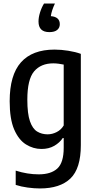

<svg xmlns="http://www.w3.org/2000/svg" viewBox="-20 -832 534 1082"><path d="M205 230Q173 230 136 225Q99 220 68.5 210V129.5Q134.5 150.5 198 150.5Q267.5 150.5 303.2 117.5Q339 84.5 339 1V-54H333.5Q316.5 -28 285.8 -10.2Q255 7.5 213.5 7.5Q167.5 7.5 126.5 -18Q85.5 -43.5 60 -102.2Q34.5 -161 34.5 -261.5Q34.5 -409 98.2 -480.8Q162 -552.5 287.5 -552.5Q324.5 -552.5 365 -546Q405.5 -539.5 435.5 -528.5V-14Q435.5 117.5 377 173.8Q318.5 230 205 230ZM248.5 -75Q274.5 -75 299.5 -87.8Q324.5 -100.5 339 -125V-468Q327.5 -470.5 311.2 -472.8Q295 -475 280.5 -475Q210.5 -475 172.2 -429.8Q134 -384.5 134 -270.5Q134 -191 148.8 -148.8Q163.5 -106.5 189.2 -90.8Q215 -75 248.5 -75ZM258 -651Q197 -651 197 -711Q197 -734 205.5 -761.5Q214 -789 228 -812H289.5Q270.5 -771.5 266.5 -741Q317 -737 317 -695.5Q317 -675.5 302.2 -663.2Q287.5 -651 258 -651Z"/></svg>

Font: Encode Sans Cnd Md
Style: Regular
Weight: 500
Width: 3
Designer: Multiple Designers
Foundry: Impallari Type
Version: Version 3.002; ttfautohint (v1.8.3) -l 8 -r 50 -G 200 -x 14 